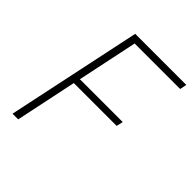

<svg xmlns="http://www.w3.org/2000/svg" viewBox="-199 -835 957 957"><g transform="rotate(45 279.5 -357.0)"><path d="M48 0H88L156 -324H458L466 -359H164L231 -678H552L559 -714H199Z"/></g></svg>

Font: Noto Sans ExtraLight
Style: Italic
Weight: 200
Italic angle: -12°
Designer: Monotype Design Team
Foundry: Monotype Imaging Inc.
Version: Version 2.013